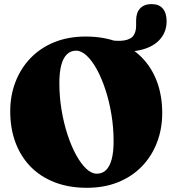

<svg xmlns="http://www.w3.org/2000/svg" viewBox="-20 -898 843 938"><path d="M794 -794.5Q794 -738 756.2 -700Q718.5 -662 648.8 -650.2Q579 -638.5 483 -660.5Q466 -664.5 457.8 -668.8Q449.5 -673 449.5 -682.5Q449.5 -694.5 459.8 -702Q470 -709.5 488 -706Q553.5 -694.5 587.2 -700.5Q621 -706.5 633 -725.5Q645 -744.5 645 -771.5V-798Q645 -836.5 664.8 -857.2Q684.5 -878 720.5 -878Q757 -878 775.5 -856Q794 -834 794 -794.5ZM398.5 -719.5Q486 -719.5 555.2 -693Q624.5 -666.5 673 -617Q721.5 -567.5 747 -498.8Q772.5 -430 772.5 -345.5Q772.5 -269 747.2 -202.5Q722 -136 674 -86Q626 -36 557.8 -8.2Q489.5 19.5 404.5 19.5Q317.5 19.5 248.2 -7Q179 -33.5 130.2 -83Q81.5 -132.5 55.8 -201.2Q30 -270 30 -354.5Q30 -431 55.5 -497.5Q81 -564 129 -614Q177 -664 245.2 -691.8Q313.5 -719.5 398.5 -719.5ZM535 -208Q535 -275 524.2 -339.5Q513.5 -404 495 -460.2Q476.5 -516.5 453 -559.2Q429.5 -602 403.5 -626.2Q377.5 -650.5 352 -650.5Q325 -650.5 306.8 -632.5Q288.5 -614.5 279.2 -579.5Q270 -544.5 270 -492.5Q270 -425 280.8 -360.5Q291.5 -296 310 -239.8Q328.5 -183.5 352 -140.8Q375.5 -98 401.2 -73.8Q427 -49.5 453 -49.5Q480.5 -49.5 498.5 -67.5Q516.5 -85.5 525.8 -120.5Q535 -155.5 535 -208Z"/></svg>

Font: Fraunces Black
Style: Regular
Weight: 900
Version: Version 1.000;[b76b70a41]